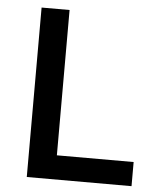

<svg xmlns="http://www.w3.org/2000/svg" viewBox="-49 -703 608 745"><g transform="rotate(5 254.5 -330.0)"><path d="M83 0V-660H192V-94H491V0Z"/></g></svg>

Font: Bricolage Grotesque 10pt Medium
Style: Regular
Weight: 500
Designer: Mathieu Triay
Foundry: Atelier Triay
Version: Version 1.000; ttfautohint (v1.8.4.7-5d5b);gftools[0.9.32]